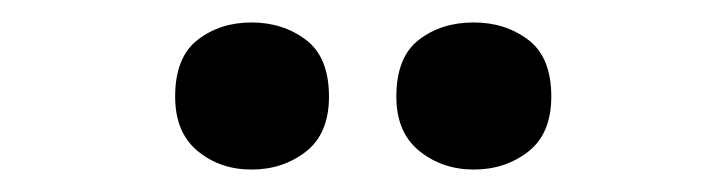

<svg xmlns="http://www.w3.org/2000/svg" viewBox="-20 -772 647 171"><path d="M136 -686Q136 -721 156 -736.5Q176 -752 204 -752Q232 -752 252.5 -736.5Q273 -721 273 -686Q273 -653 252.5 -637Q232 -621 204 -621Q176 -621 156 -637.5Q136 -654 136 -686ZM333 -686Q333 -721 353 -736.5Q373 -752 402 -752Q430 -752 450.5 -736.5Q471 -721 471 -686Q471 -653 450.5 -637Q430 -621 402 -621Q374 -621 353.5 -637.5Q333 -654 333 -686Z"/></svg>

Font: Noto Sans Hebrew
Style: Bold
Weight: 700
Designer: Monotype Design Team
Foundry: Monotype Imaging Inc.
Version: Version 2.003